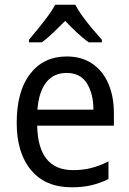

<svg xmlns="http://www.w3.org/2000/svg" viewBox="-20 -786 550 816"><path d="M264 -546Q327 -546 372 -515.5Q417 -485 440.5 -430.5Q464 -376 464 -306V-252H138Q142 -63 290 -63Q333 -63 368 -72Q403 -81 441 -100V-25Q404 -7 367.5 1.5Q331 10 284 10Q173 10 112 -63Q51 -136 51 -264Q51 -398 108 -472Q165 -546 264 -546ZM263 -476Q208 -476 176.5 -436Q145 -396 139 -320H377Q377 -387 349.5 -431.5Q322 -476 263 -476ZM300 -766Q311 -744 331 -716.5Q351 -689 373 -663Q395 -637 413 -617V-606H357Q333 -623 307.5 -647Q282 -671 257 -697Q231 -671 206 -647Q181 -623 158 -606H103V-617Q121 -638 142.5 -664.5Q164 -691 183.5 -717.5Q203 -744 215 -766Z"/></svg>

Font: Noto Sans Kannada SemiCondensed
Style: Regular
Weight: 400
Width: 4
Designer: Jelle Bosma - Monotype Design Team
Foundry: Monotype Imaging Inc.
Version: Version 2.005; ttfautohint (v1.8.4.7-5d5b)